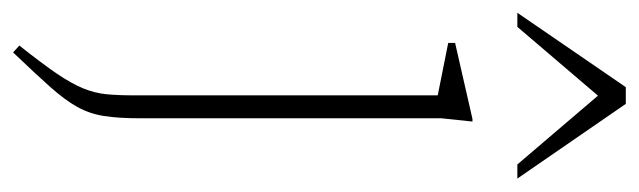

<svg xmlns="http://www.w3.org/2000/svg" viewBox="-391 -349 975 293"><g transform="rotate(90 96.5 -202.5)"><path d="M95.5 -383Q87.5 -384.5 63 -389.5Q38.5 -394.5 15.5 -399V-409.5L131.5 -436H135.5L130.5 -388.5V71.5Q130.5 104.5 127 126.5Q123.5 148.5 113.2 167Q103 185.5 83 208Q63 230.5 30 265L19.5 255.5Q46.5 221.5 62 198.8Q77.5 176 84.8 158.2Q92 140.5 93.8 122.8Q95.5 105 95.5 81ZM-30.5 -504.5 83 -670H108.5L222.5 -504.5H201L96 -627.5L-9 -504.5Z"/></g></svg>

Font: Newsreader 16pt ExtraLight
Style: Regular
Weight: 275
Designer: Hugues Gentile
Foundry: Production Type
Version: Version 1.003; ttfautohint (v1.8.3)